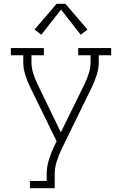

<svg xmlns="http://www.w3.org/2000/svg" viewBox="-20 -782 640 1007"><path d="M137 205V167H225V131Q225 92 237 54Q249 16 266 -19L277 -41L216 -166L139 -323Q124 -354 113 -388Q102 -422 102 -457V-492H37V-530H210V-492H145V-457Q145 -426 154.5 -396.5Q164 -367 177 -340L299 -88L423 -340Q436 -367 445.5 -396.5Q455 -426 455 -457V-492H390V-530H563V-492H498V-457Q498 -422 487 -388Q476 -354 461 -323L304 -2Q289 29 278 63Q267 97 267 131V205ZM197 -600 161 -627 277 -762H323L439 -627L403 -600L300 -732Z"/></svg>

Font: Iosevka Curly Slab XLtEx
Style: Regular
Weight: 200
Width: 7
Monospace: yes
Designer: Belleve Invis
Foundry: Belleve Invis
Version: Version 11.1.0; ttfautohint (v1.8.3)